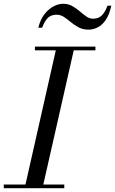

<svg xmlns="http://www.w3.org/2000/svg" viewBox="-60 -997 610 1017"><path d="M70.5 0 240 -750H335L165 0ZM-40 0V-19.5H280.5V0ZM125 -730.5V-750H445.5V-730.5ZM409 -840Q379 -840 356.5 -852Q334 -864 315.5 -879.5Q297 -895 279 -907Q261 -919 239.5 -919Q211 -919 194 -902.8Q177 -886.5 163 -850H143Q153 -892.5 174.8 -920.8Q196.5 -949 223 -963Q249.5 -977 274 -977Q301.5 -977 322.8 -965Q344 -953 362 -937.5Q380 -922 397 -910Q414 -898 433 -898Q461.5 -898 479 -915Q496.5 -932 509.5 -967H529.5Q519.5 -920 500.5 -892Q481.5 -864 457.5 -852Q433.5 -840 409 -840Z"/></svg>

Font: Bodoni Moda SC
Style: Italic
Weight: 400
Italic angle: -13°
Designer: Owen Earl
Foundry: indestructible type
Version: Version 2.005